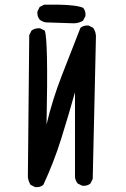

<svg xmlns="http://www.w3.org/2000/svg" viewBox="-20 -807 540 824"><path d="M130.9 -3.9 111.3 -13.7Q101.6 -29.3 99.6 -46.9L105.5 -656.2L115.2 -675.8Q130.9 -687.5 152.3 -685.5L171.9 -675.8Q187.5 -638.7 179.7 -272.5Q205.1 -379.9 245.1 -482.4Q285.2 -585 325.2 -687.5Q338.9 -699.2 360.4 -697.3L379.9 -687.5Q393.6 -668 391.6 -642.6L377.9 -39.1L368.2 -19.5Q354.5 -7.8 333 -9.8L313.5 -19.5Q303.7 -31.2 301.8 -46.9V-411.1Q273.4 -309.6 242.2 -210Q210.9 -110.4 166 -13.7Q152.3 -2 130.9 -3.9ZM294.9 -707 177.7 -710.9Q162.1 -712.9 150.4 -722.7Q138.7 -736.3 140.6 -757.8L150.4 -777.3L169.9 -787.1Q303.7 -789.1 336.9 -773.4Q348.6 -759.8 346.7 -738.3L336.9 -718.8Q319.3 -707 294.9 -707Z"/></svg>

Font: JasonHandwriting2
Style: Regular
Weight: 400
Version: Version 1.05.10